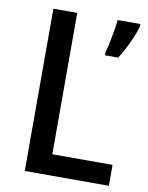

<svg xmlns="http://www.w3.org/2000/svg" viewBox="-82 -773 641 832"><g transform="rotate(10 239.0 -357.0)"><path d="M85 0H455V-92H190V-714H85ZM468 -704V-714H368C364 -675 350 -599 340 -566V-554H398C427 -597 457 -664 468 -704Z"/></g></svg>

Font: Noto Sans Lao Looped SemiCondensed Medium
Style: Regular
Weight: 500
Width: 4
Designer: Mark Frömberg, Ben Mitchell
Foundry: The Fontpad Ltd
Version: Version 1.002